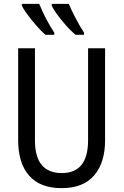

<svg xmlns="http://www.w3.org/2000/svg" viewBox="-20 -964 640 994"><path d="M93 -944V-934Q108 -905 146.5 -857.5Q185 -810 215 -784H261V-795Q217 -861 183 -944ZM248 -944V-934Q261 -906 300.5 -857.5Q340 -809 371 -784H415V-795Q395 -825 372 -869Q349 -913 336 -944ZM436 -714V-238Q436 -68 300 -68Q161 -68 161 -237V-714H74V-239Q74 -119 131 -54.5Q188 10 298 10Q411 10 467.5 -56Q524 -122 524 -238V-714Z"/></svg>

Font: Noto Sans Display SemiCondensed
Style: Regular
Weight: 400
Width: 4
Designer: Monotype Design team
Foundry: Monotype Imaging Inc.
Version: 1.000